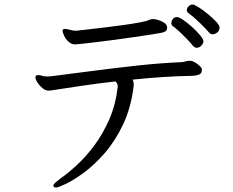

<svg xmlns="http://www.w3.org/2000/svg" viewBox="-20 -790 1040 856"><path d="M950 -646Q947 -644 941 -640.5Q935 -637 928 -637Q919 -637 912 -645Q899 -661 871.5 -687.5Q844 -714 820 -732Q813 -736 813 -745Q813 -754 821 -762Q829 -770 839 -770Q846 -770 865 -758Q884 -746 906 -728Q928 -710 943.5 -693.5Q959 -677 959 -668Q959 -655 950 -646ZM887 -606Q887 -597 878 -587Q869 -577 857 -577Q848 -577 840 -586Q830 -599 812.5 -617Q795 -635 777.5 -651Q760 -667 750 -674Q744 -679 744 -687Q744 -697 751 -705.5Q758 -714 769 -714Q778 -714 797 -701Q816 -688 836.5 -669.5Q857 -651 872 -633Q887 -615 887 -606ZM663 -705Q672 -705 686.5 -700.5Q701 -696 713 -688Q725 -680 725 -667Q725 -654 717 -650Q709 -646 701 -644Q686 -641 654 -636Q622 -631 580 -625Q538 -619 494.5 -613Q451 -607 412 -602.5Q373 -598 347 -595Q321 -592 315 -592Q298 -592 285 -604.5Q272 -617 265.5 -631.5Q259 -646 259 -652Q259 -659 263 -660Q265 -661 269 -661Q277 -661 286 -658.5Q295 -656 301 -655Q305 -654 309.5 -653.5Q314 -653 318 -653Q321 -653 324 -653.5Q327 -654 329 -654Q337 -655 368.5 -658.5Q400 -662 442.5 -667Q485 -672 528 -678Q571 -684 603 -690Q635 -696 644 -701Q648 -703 652 -703.5Q656 -704 660 -705ZM880 -478Q880 -463 868.5 -458Q857 -453 840 -452Q774 -451 705.5 -446.5Q637 -442 571 -435Q576 -427 576 -414V-407Q564 -309 528.5 -234.5Q493 -160 446 -106.5Q399 -53 353 -19.5Q307 14 273 30Q239 46 230 46Q222 46 219 42Q218 41 218 38Q218 32 226.5 24.5Q235 17 248 7Q281 -16 321.5 -53Q362 -90 400.5 -141.5Q439 -193 467.5 -258.5Q496 -324 505 -404V-406Q505 -412 502 -417.5Q499 -423 495 -427Q415 -418 344.5 -407.5Q274 -397 222 -389Q207 -386 196 -386Q183 -386 169.5 -397Q156 -408 147 -422Q138 -436 138 -445Q138 -452 143 -454Q145 -455 151 -455Q157 -455 162.5 -453.5Q168 -452 171 -451Q176 -450 181.5 -449.5Q187 -449 191 -449Q196 -449 200 -449.5Q204 -450 208 -450Q296 -461 394.5 -474Q493 -487 594.5 -498Q696 -509 792 -513Q800 -514 808 -516.5Q816 -519 824 -519H827Q837 -519 849 -512Q861 -505 870.5 -496Q880 -487 880 -480Z"/></svg>

Font: Moon Stars Kai T HW
Style: Regular
Weight: 400
Designer: GuiWonder
Version: Version 1.101